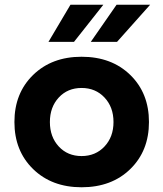

<svg xmlns="http://www.w3.org/2000/svg" viewBox="-20 -772 691 812"><path d="M610 -256Q610 -134 531 -57Q452 20 325 20Q199 20 120 -57Q41 -134 41 -256Q41 -378 120 -455Q199 -532 325 -532Q452 -532 531 -455Q610 -378 610 -256ZM460 -256Q460 -319 422 -359.5Q384 -400 325 -400Q266 -400 228.5 -359.5Q191 -319 191 -256Q191 -193 228.5 -152.5Q266 -112 325 -112Q384 -112 422 -152.5Q460 -193 460 -256ZM278 -752H417L293 -595H185ZM473 -752H615L475 -595H364Z"/></svg>

Font: Metropolitano
Style: Bold
Weight: 700
Designer: Fonts by Alex Slobzheninov & Chris M. Simpson / Changes by Cristiano Sobral
Foundry: Fonts by Alex Slobzheninov & Chris M. Simpson / Changes by Cristiano Sobral
Version: Version 1.00;August 30, 2020;FontCreator 13.0.0.2681 64-bit